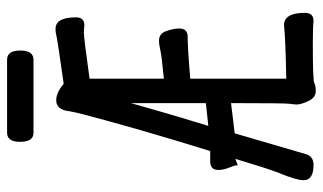

<svg xmlns="http://www.w3.org/2000/svg" viewBox="-204 -688 908 540"><g transform="rotate(-90 250.0 -418.0)"><path d="M264.2 16.1Q245.1 16.1 235.6 -4.9Q226.1 -25.9 226.1 -37.1Q226.1 -43.9 228 -56.4Q230 -68.8 230 -222.2L145 -211.9L86.9 -13.2Q81.1 9.8 56.2 9.8Q13.2 9.8 13.2 -18.1Q13.2 -39.1 34.2 -88.9Q46.9 -122.1 73.2 -210L54.2 -203.1Q55.2 -204.1 55.2 -206.1Q55.2 -210.9 48.6 -227.5Q42 -244.1 42 -257.8Q42 -280.8 66.9 -280.8H95.2Q126 -379.9 157.2 -487.8Q204.1 -653.8 207 -675.8Q210.9 -713.9 237.8 -713.9Q259.8 -713.9 284.2 -692.9Q404.8 -710 412.1 -711.9Q426.8 -715.8 439 -715.8Q471.2 -715.8 471.2 -658.2Q471.2 -634.8 449.2 -634.8L430.2 -636.2Q412.1 -636.2 298.8 -620.1V-411.1Q368.2 -418 377.9 -420.9Q395 -424.8 405.8 -424.8Q425.8 -424.8 432.9 -403.8Q439.9 -382.8 439.9 -368.2Q439.9 -344.2 417 -344.2Q382.8 -344.2 298.8 -336.9V-66.9Q407.2 -68.8 449.2 -73.2Q483.9 -73.2 483.9 -14.2Q483.9 9.8 460.9 9.8Q442.9 7.8 397 7.8Q293 7.8 286.4 12Q279.8 16.1 264.2 16.1ZM166 -286.1 230 -293V-503.9Q225.1 -485.8 212.9 -443.8Q192.9 -374 166 -286.1ZM51.8 -202.1 54.2 -203.1Q53.2 -202.1 51.8 -202.1ZM146 -777.8Q121.1 -777.8 121.1 -815.9Q121.1 -852.1 147 -852.1H352.1Q377.9 -852.1 377.9 -814.9Q377.9 -777.8 352.1 -777.8Z"/></g></svg>

Font: LXGW WenKai Mono GB Screen
Style: Regular
Weight: 400
Monospace: yes
Designer: LXGW / Fontworks Inc.
Foundry: LXGW / Fontworks Inc.
Version: Version 1.510;January 18,2025